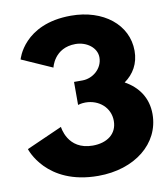

<svg xmlns="http://www.w3.org/2000/svg" viewBox="-92 -917 883 1010"><g transform="rotate(-10 349.5 -412.5)"><path d="M217.5 -587C217.5 -587 238.4 -689 352.8 -689C411.1 -689 465 -651 465 -598C465 -538 411.1 -494 356.1 -494H311V-371C311 -371 328.6 -377 350.6 -377C423.2 -377 481.5 -327 481.5 -256C481.5 -186 426.5 -147 350.6 -147C214.2 -147 202.1 -273 202.1 -273L10.7 -188C10.7 -188 72.3 15 351.7 15C546.4 15 688.3 -98 688.3 -256C688.3 -343 643.2 -406 572.8 -445C622.3 -480 653.1 -532 653.1 -600C653.1 -740 527.7 -840 355 -840C100.9 -840 54.7 -659 54.7 -659Z"/></g></svg>

Font: Hussar
Style: BdWide
Weight: 700
Foundry: Cannot Into Space Fonts
Version: Version 2.00